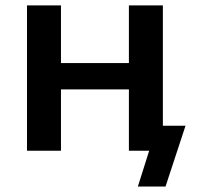

<svg xmlns="http://www.w3.org/2000/svg" viewBox="-20 -559 731 712"><path d="M80.1 0V-539.1H206.1V-325.2H458V-539.1H584V-92.8H668L593.8 132.8H491.2L533.2 0H458V-227.5H206.1V0Z"/></svg>

Font: Min Sans SemiBold
Style: Regular
Weight: 600
Designer: Jinseong-Kim, NotoSansCJK, Nunito
Foundry: Jinseong-Kim
Version: Version 1.400;Glyphs 3.1.2 (3151)